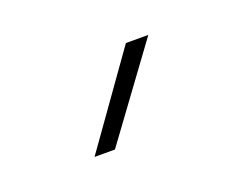

<svg xmlns="http://www.w3.org/2000/svg" viewBox="-40 -814 331 259"><g transform="rotate(-20 125.0 -685.0)"><path d="M153.8 -750H186L90.8 -620.1H61.5Z"/></g></svg>

Font: TypoPRO Roboto
Style: Regular
Weight: 250
Designer: Google
Version: Version 2.136; 2016